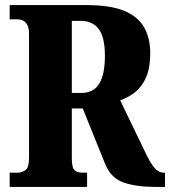

<svg xmlns="http://www.w3.org/2000/svg" viewBox="-20 -734 668 754"><path d="M18 0V-56H50Q65 -56 79.5 -65.5Q94 -75 94 -114V-599Q94 -625 86.5 -637.5Q79 -650 68.5 -654Q58 -658 50 -658H18V-714H319Q413 -714 467.5 -691.5Q522 -669 546 -626.5Q570 -584 570 -525Q570 -468 554 -431Q538 -394 511 -372.5Q484 -351 452 -340L548 -141Q569 -96 585.5 -76Q602 -56 622 -56H628V0H589Q516 0 466 -17Q416 -34 393 -90L305 -308H262V-114Q262 -75 273 -65.5Q284 -56 302 -56H322V0ZM299 -369Q348 -369 370 -406Q392 -443 392 -515Q392 -587 368 -619.5Q344 -652 297 -652H262V-369Z"/></svg>

Font: Noto Serif Tamil ExtraCondensed Black
Style: Italic
Weight: 900
Width: 2
Italic angle: -12°
Designer: Indian Type Foundry, Tom Grace, and the Monotype Design Team
Foundry: Monotype Imaging Inc.
Version: Version 2.003; ttfautohint (v1.8.4.7-5d5b)